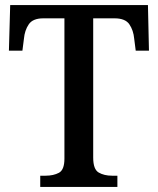

<svg xmlns="http://www.w3.org/2000/svg" viewBox="-20 -734 621 754"><path d="M138 0V-44H159Q190 -44 211.5 -55.5Q233 -67 233 -111V-662H150Q109 -662 93 -638.5Q77 -615 74 -582L68 -535H15L20 -714H561L565 -535H513L507 -582Q504 -615 488 -638.5Q472 -662 430 -662H346V-115Q346 -69 367.5 -56.5Q389 -44 420 -44H441V0Z"/></svg>

Font: Noto Serif Sinhala SemiCondensed Medium
Style: Regular
Weight: 500
Width: 4
Designer: Jelle Bosma - Monotype Design Team
Foundry: Monotype Imaging Inc.
Version: Version 2.007; ttfautohint (v1.8.4.7-5d5b)